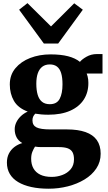

<svg xmlns="http://www.w3.org/2000/svg" viewBox="-20 -906 673 1195"><path d="M283.5 268.5Q223 268.5 175 258Q127 247.5 93 227.2Q59 207 41 176.5Q23 146 23 106Q23 74.5 35.2 50.2Q47.5 26 69.2 9.2Q91 -7.5 118.5 -15.5Q93.5 -30.5 82.5 -52.5Q71.5 -74.5 71.5 -102Q71.5 -123.5 81.5 -144.5Q91.5 -165.5 109.8 -183Q128 -200.5 152.5 -211.5Q92 -234 66.5 -278.5Q41 -323 41 -380.5Q41 -439.5 75.8 -481.2Q110.5 -523 168 -545.2Q225.5 -567.5 294.5 -567.5Q359 -567.5 404 -555.8Q449 -544 477.5 -521Q489.5 -536.5 518.5 -553Q547.5 -569.5 582.5 -569.5H618V-448.5H519.5Q523 -440.5 525.2 -431Q527.5 -421.5 528.8 -411.5Q530 -401.5 530 -390.5Q530.5 -331 501.5 -286.2Q472.5 -241.5 416.8 -216.8Q361 -192 280.5 -192Q258 -192 237.5 -193.8Q217 -195.5 199.5 -198.5Q190.5 -189.5 186.2 -179.5Q182 -169.5 182 -156.5Q182 -126 207.2 -113.2Q232.5 -100.5 293.5 -100.5H396.5Q465.5 -100.5 512.2 -84Q559 -67.5 582.8 -34Q606.5 -0.5 606.5 51Q606.5 102 579.5 142.5Q552.5 183 506.2 211Q460 239 402.2 253.8Q344.5 268.5 283.5 268.5ZM302 195Q336 195 367.8 183.2Q399.5 171.5 420 147.2Q440.5 123 440.5 85.5Q440.5 58.5 431.5 41.8Q422.5 25 401.8 17.2Q381 9.5 346.5 9.5H238Q227.5 9.5 217.2 8.8Q207 8 198 6.5Q189 20 181.5 38.5Q174 57 174 82.5Q174 117 188.2 142.2Q202.5 167.5 230.8 181.2Q259 195 302 195ZM290 -257.5Q334 -257.5 351.5 -291Q369 -324.5 369 -381Q369 -424 360.5 -451.2Q352 -478.5 334.5 -491.8Q317 -505 290 -505Q262 -505 243.5 -491Q225 -477 215.5 -450.5Q206 -424 206 -385Q206 -345 214.5 -316.2Q223 -287.5 241.5 -272.5Q260 -257.5 290 -257.5ZM253 -635 99 -845.5 151 -886.5 297.5 -741.5 442 -885.5 495.5 -845.5 342 -635Z"/></svg>

Font: Merriweather 24pt Black
Style: Regular
Weight: 900
Designer: Eben Sorkin
Foundry: Eben Sorkin
Version: Version 2.100